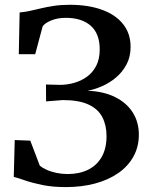

<svg xmlns="http://www.w3.org/2000/svg" viewBox="-20 -771 625 802"><path d="M255 10.5Q199.5 10.5 157 1.8Q114.5 -7 85.2 -17.2Q56 -27.5 37.5 -32L41.5 -186L106.5 -183.5L146 -79.5Q156.5 -70 174.8 -61.8Q193 -53.5 215.8 -48.8Q238.5 -44 262.5 -44Q311 -44 347.5 -61.8Q384 -79.5 404.5 -115Q425 -150.5 425 -202.5Q425 -247.5 407.5 -281.5Q390 -315.5 350 -334.2Q310 -353 242.5 -353L172.5 -347.5L172 -418L230.5 -416.5Q260 -416.5 289.5 -424.8Q319 -433 343.2 -450.5Q367.5 -468 382 -496.2Q396.5 -524.5 396.5 -564.5Q396.5 -630.5 359 -663.5Q321.5 -696.5 255 -696.5Q219.5 -696.5 193 -685.2Q166.5 -674 158 -660.5L127 -544.5H58.5L62 -719Q82 -720.5 103.8 -725.2Q125.5 -730 150.5 -736Q175.5 -742 205.2 -746.5Q235 -751 271 -751Q349 -751 406 -730.2Q463 -709.5 494.2 -670.2Q525.5 -631 525.5 -575Q525.5 -533.5 508.5 -501.8Q491.5 -470 464.5 -447.2Q437.5 -424.5 406 -410.8Q374.5 -397 345 -392Q412.5 -389.5 460.8 -365.5Q509 -341.5 534.5 -301.2Q560 -261 560 -208.5Q560 -158 537.5 -117.2Q515 -76.5 474 -48Q433 -19.5 377.2 -4.5Q321.5 10.5 255 10.5Z"/></svg>

Font: Merriweather 28pt SemiBold
Style: Regular
Weight: 600
Version: Version 2.100